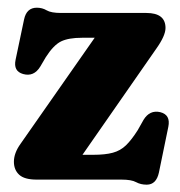

<svg xmlns="http://www.w3.org/2000/svg" viewBox="-20 -478 478 511"><path d="M396 -348.5 199.5 -66H228Q260 -66 280.2 -71.5Q300.5 -77 315.2 -91.2Q330 -105.5 346.5 -131.5L362 -159Q378.5 -186 406.5 -179.5Q434.5 -172.5 428 -140.5L403 -19Q396 13.5 370.5 13.5Q354.5 13.5 342.2 6.8Q330 0 303 0H77.5Q45 0 31 -13Q17 -26 17 -47.5Q17 -70.5 34.5 -95L232 -377.5H198.5Q162.5 -377.5 142.5 -367.8Q122.5 -358 102 -326L87 -300.5Q70 -273 41.5 -281Q15 -288.5 21.5 -319L44 -426Q50.5 -457.5 78 -457.5Q92.5 -457.5 104.2 -450.5Q116 -443.5 142.5 -443.5H369.5Q420.5 -443.5 420.5 -403.5Q420.5 -383 396 -348.5Z"/></svg>

Font: Fraunces 144pt S100
Style: Bold
Weight: 700
Version: Version 1.000; ttfautohint (v1.8.3)